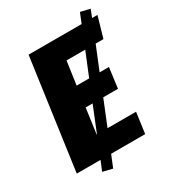

<svg xmlns="http://www.w3.org/2000/svg" viewBox="-199 -866 946 1050"><g transform="rotate(-30 274.0 -340.5)"><path d="M461 -564 401 -417H460L443 -289H350L286 -131H466L448 0H233L202 76L141 61L166 0H16L113 -695H448L473 -757L533 -743L514 -695H548L510 -564ZM395 -564H277L256 -417H335ZM283 -289H239L217 -131H219Z"/></g></svg>

Font: Trujillo ExtraBold
Style: Italic
Weight: 800
Italic angle: -8°
Designer: Fira Sans original fonts by bBox Type GmbH, Carrois Corporate GbR, & Edenspiekermann AG / Changes by Cristiano Sobral
Foundry: Fira Sans original fonts by bBox Type GmbH, Carrois Corporate GbR, & Edenspiekermann AG / Changes by Cristiano Sobral
Version: Version 4.301;July 28, 2020;FontCreator 13.0.0.2655 64-bit